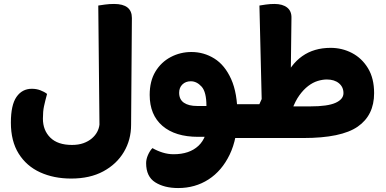

<svg xmlns="http://www.w3.org/2000/svg" viewBox="-20 -698 1954 971"><path d="M643 -67Q643 9 606.5 70.5Q570 132 502.5 168.5Q435 205 340 205Q252 205 183 173.5Q114 142 74.5 79Q35 16 35 -78Q35 -167 63.5 -208Q92 -249 141 -249Q164 -249 184 -241.5Q204 -234 218 -223Q208 -186 202.5 -160.5Q197 -135 197 -98Q197 -39 234.5 -2Q272 35 344 35Q377 35 402 26Q427 17 444.5 2Q462 -13 471.5 -31Q481 -49 483 -68L477 -670Q489 -672 511 -675Q533 -678 557 -678Q647 -678 647 -607Z M1106 0V-171H1234V0ZM948 -435Q1011 -435 1064 -402Q1117 -369 1149 -298Q1181 -227 1181 -114L1044 -6Q1034 -6 1016 -6Q998 -6 982 -6Q866 -6 801.5 -61.5Q737 -117 737 -218Q737 -288 766 -336Q795 -384 843.5 -409.5Q892 -435 948 -435ZM945 -287Q919 -287 902.5 -271Q886 -255 886 -229Q886 -195 910 -178.5Q934 -162 977 -162Q989 -162 1001 -162Q1013 -162 1024 -162Q1024 -233 999.5 -260Q975 -287 945 -287ZM881 253Q811 253 765 224Q719 195 719 127Q719 107 728.5 85.5Q738 64 751 51Q775 65 802.5 73.5Q830 82 858 82Q938 82 983.5 39.5Q1029 -3 1031 -88L1181 -114Q1181 2 1141.5 84Q1102 166 1034.5 209.5Q967 253 881 253ZM1234 0V-171Q1244 -155 1249 -134Q1254 -113 1254 -86Q1254 -59 1249 -37Q1244 -15 1234 0Z M1550 -160Q1637 -160 1677 -178Q1717 -196 1717 -227Q1717 -258 1694 -277Q1671 -296 1633 -296Q1611 -296 1586.5 -288.5Q1562 -281 1538.5 -263Q1515 -245 1494 -216Q1473 -187 1457 -143L1275 -134L1320 -234L1415 -290Q1449 -372 1508.5 -414Q1568 -456 1652 -456Q1710 -456 1760 -430Q1810 -404 1841 -353Q1872 -302 1872 -227Q1872 -115 1789 -57.5Q1706 0 1514 0Q1476 0 1439.5 0Q1403 0 1366.5 0Q1330 0 1293 0Q1256 0 1218 0V-171H1359L1419 -160Q1450 -160 1483 -160Q1516 -160 1550 -160ZM1306 -89 1292 -670Q1303 -672 1324.5 -675Q1346 -678 1368 -678Q1409 -678 1432 -660Q1455 -642 1454 -607L1448 -117Z"/></svg>

Font: Baloo Bhaijaan 2 ExtraBold
Style: Regular
Weight: 800
Designer: Sanskriti Dholi, Noopur Datye and Ek Type
Foundry: Ek Type
Version: Version 1.701